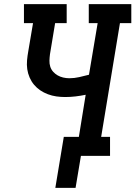

<svg xmlns="http://www.w3.org/2000/svg" viewBox="-20 -755 656 930"><path d="M248 155 289 -92H362L395 -296Q371 -291 346 -288Q321 -285 296 -285Q274 -285 253 -288Q232 -291 212 -298.5Q192 -306 175 -317.5Q158 -329 145 -344.5Q132 -360 123.5 -379.5Q115 -399 112 -420Q109 -441 111 -463Q113 -485 117 -507L140 -643H96V-735H303V-643H247L222 -492Q220 -477 219.5 -461.5Q219 -446 223.5 -432Q228 -418 237.5 -407.5Q247 -397 259 -390Q271 -383 286 -379.5Q301 -376 316 -376Q340 -376 364 -381.5Q388 -387 411 -393L453 -643H410V-735H616V-643H561L470 -92H513V0H372L346 155Z"/></svg>

Font: Iosevka Slab Semibold Extended
Style: Italic
Weight: 600
Width: 7
Italic angle: -9°
Monospace: yes
Designer: Belleve Invis
Foundry: Belleve Invis
Version: Version 11.1.0; ttfautohint (v1.8.3)